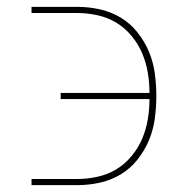

<svg xmlns="http://www.w3.org/2000/svg" viewBox="-20 -540 540 560"><path d="M72 0V-18H206Q235 -18 264.5 -24.5Q294 -31 319 -46Q344 -61 363.5 -84.5Q383 -108 394.5 -135Q406 -162 411 -191.5Q416 -221 416 -251H157V-269H416Q416 -299 411 -328.5Q406 -358 394.5 -385Q383 -412 363.5 -435.5Q344 -459 319 -474Q294 -489 264.5 -495.5Q235 -502 206 -502H72V-520H206Q238 -520 270.5 -513Q303 -506 331.5 -489Q360 -472 381 -445.5Q402 -419 414.5 -389Q427 -359 431.5 -326Q436 -293 436 -260Q436 -227 431.5 -194Q427 -161 414.5 -131Q402 -101 381 -74.5Q360 -48 331.5 -31Q303 -14 270.5 -7Q238 0 205 0Z"/></svg>

Font: Iosevka Thin
Style: Regular
Weight: 100
Monospace: yes
Designer: Belleve Invis
Foundry: Belleve Invis
Version: Version 32.5.0; ttfautohint (v1.8.4)